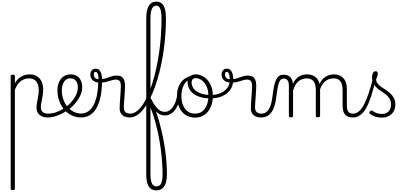

<svg xmlns="http://www.w3.org/2000/svg" viewBox="-20 -1444 5020 2388"><path d="M138 920Q125 920 119 915.5Q113 911 113 901V-496Q113 -506 119.5 -510.5Q126 -515 139 -515Q153 -515 159 -510.5Q165 -506 165 -496V-408Q189 -450 219.5 -474.5Q250 -499 283.5 -509Q317 -519 350 -519Q401 -519 438.5 -496.5Q476 -474 496.5 -431Q517 -388 517 -325Q517 -301 514 -278Q511 -255 507 -233Q503 -211 498.5 -190Q494 -169 491 -148.5Q488 -128 488 -109Q488 -72 510.5 -51.5Q533 -31 578 -31Q587 -31 591.5 -23.5Q596 -16 595.5 -7Q595 2 589 9.5Q583 17 571 17Q508 17 471 -16Q434 -49 434 -107Q434 -126 437 -146.5Q440 -167 444 -188.5Q448 -210 452 -232Q456 -254 459 -276.5Q462 -299 462 -322Q462 -393 431 -431Q400 -469 341 -469Q315 -469 289.5 -461.5Q264 -454 241 -437Q218 -420 199 -393Q180 -366 165 -327V901Q165 911 158.5 915.5Q152 920 138 920Z M573 17Q560 17 554.5 9.5Q549 2 550.5 -7Q552 -16 559.5 -23.5Q567 -31 579 -31Q635 -31 689 -52Q743 -73 787 -105Q795 -110 801.5 -107Q808 -104 812.5 -96.5Q817 -89 817 -80.5Q817 -72 810 -67Q776 -43 736 -24Q696 -5 654.5 6Q613 17 573 17Z M790 -106Q813 -122 833.5 -140.5Q854 -159 871 -180Q895 -207 912 -236.5Q929 -266 938.5 -295.5Q948 -325 948 -355Q948 -414 922 -442Q896 -470 850 -470Q840 -470 834.5 -477.5Q829 -485 830 -494.5Q831 -504 837 -511.5Q843 -519 854 -519Q907 -519 940 -496.5Q973 -474 988 -437Q1003 -400 1003 -358Q1003 -324 991.5 -288.5Q980 -253 959 -218.5Q938 -184 909 -152Q890 -129 866.5 -108Q843 -87 818 -69Z M988 17Q937 17 892.5 0Q848 -17 811.5 -48Q775 -79 748.5 -121.5Q722 -164 708 -214.5Q694 -265 694 -321Q694 -355 701.5 -385.5Q709 -416 723 -440.5Q737 -465 757 -482.5Q777 -500 801.5 -509.5Q826 -519 854 -519Q865 -519 870 -511.5Q875 -504 874 -494.5Q873 -485 867 -477.5Q861 -470 850 -470Q828 -470 810 -459.5Q792 -449 778.5 -429.5Q765 -410 757 -383Q749 -356 749 -323Q749 -257 769 -203.5Q789 -150 823 -111.5Q857 -73 900 -52.5Q943 -32 988 -32Q1055 -32 1103 -80Q1151 -128 1176.5 -221.5Q1202 -315 1202 -451Q1202 -462 1209 -467Q1216 -472 1225.5 -471.5Q1235 -471 1242 -465Q1249 -459 1249 -449Q1249 -292 1217.5 -188.5Q1186 -85 1128 -34Q1070 17 988 17Z M1595 17Q1570 17 1547 11Q1524 5 1506 -8.5Q1488 -22 1478 -43.5Q1468 -65 1468 -95Q1468 -123 1470.5 -158Q1473 -193 1475.5 -231.5Q1478 -270 1480.5 -306.5Q1483 -343 1483 -374Q1483 -419 1467.5 -436.5Q1452 -454 1421 -454Q1398 -454 1377 -448Q1356 -442 1333.5 -434.5Q1311 -427 1284 -421.5Q1257 -416 1221 -416Q1186 -416 1159.5 -428.5Q1133 -441 1118.5 -463.5Q1104 -486 1104 -517Q1104 -547 1121 -568.5Q1138 -590 1169 -590Q1199 -590 1217 -570Q1235 -550 1242 -520.5Q1249 -491 1249 -462Q1271 -462 1292.5 -468.5Q1314 -475 1335.5 -483.5Q1357 -492 1380.5 -498Q1404 -504 1430 -504Q1466 -504 1489 -491Q1512 -478 1523.5 -449.5Q1535 -421 1535 -376Q1535 -345 1532.5 -308.5Q1530 -272 1527.5 -235Q1525 -198 1522.5 -165Q1520 -132 1520 -108Q1520 -68 1541 -49.5Q1562 -31 1601 -31Q1612 -31 1617 -23.5Q1622 -16 1621.5 -7Q1621 2 1614.5 9.5Q1608 17 1595 17ZM1206 -459Q1206 -479 1202.5 -500Q1199 -521 1191 -535.5Q1183 -550 1170 -550Q1157 -550 1151.5 -541.5Q1146 -533 1146 -518Q1146 -494 1161 -476.5Q1176 -459 1206 -459Z M1595 17Q1583 17 1578 9.5Q1573 2 1574.5 -7Q1576 -16 1582.5 -23.5Q1589 -31 1601 -31Q1640 -31 1678 -58.5Q1716 -86 1751.5 -136Q1787 -186 1818 -256Q1849 -326 1875.5 -410.5Q1902 -495 1923 -591.5Q1944 -688 1959 -791Q1974 -894 1981.5 -1001.5Q1989 -1109 1989 -1216Q1989 -1228 1997.5 -1234.5Q2006 -1241 2016.5 -1241Q2027 -1241 2035.5 -1234.5Q2044 -1228 2044 -1216Q2044 -1118 2037 -1019.5Q2030 -921 2016.5 -824Q2003 -727 1983.5 -635.5Q1964 -544 1939 -460Q1914 -376 1884.5 -303.5Q1855 -231 1821.5 -172Q1788 -113 1751.5 -71Q1715 -29 1675.5 -6Q1636 17 1595 17Z M1925 924Q1893 924 1869 912Q1845 900 1829.5 875Q1814 850 1806.5 812Q1799 774 1799 721V-1212Q1799 -1318 1830 -1371Q1861 -1424 1924 -1424Q1964 -1424 1991 -1401.5Q2018 -1379 2031 -1332.5Q2044 -1286 2044 -1216Q2044 -1204 2035.5 -1197.5Q2027 -1191 2016.5 -1191Q2006 -1191 1997.5 -1197.5Q1989 -1204 1989 -1216Q1989 -1269 1982 -1304Q1975 -1339 1960.5 -1356.5Q1946 -1374 1924 -1374Q1901 -1374 1884 -1356.5Q1867 -1339 1859 -1303.5Q1851 -1268 1851 -1212V-230Q1884 -159 1912.5 -79.5Q1941 0 1964 84Q1987 168 2004.5 252Q2022 336 2033.5 418.5Q2045 501 2050.5 578.5Q2056 656 2056 724Q2056 789 2041.5 833.5Q2027 878 1997 901Q1967 924 1925 924ZM1924 874Q1946 874 1961 864.5Q1976 855 1985 835.5Q1994 816 1998 788.5Q2002 761 2002 724Q2002 660 1997.5 590.5Q1993 521 1984.5 449.5Q1976 378 1963.5 305.5Q1951 233 1934 161Q1917 89 1896.5 21.5Q1876 -46 1851 -108V721Q1851 798 1869 836Q1887 874 1924 874Z M2031 -8Q1999 -8 1973.5 -19.5Q1948 -31 1927.5 -50.5Q1907 -70 1890.5 -95Q1874 -120 1860 -147Q1846 -174 1833 -199Q1829 -209 1833 -217Q1837 -225 1843 -228.5Q1849 -232 1851 -228Q1869 -194 1887.5 -163Q1906 -132 1927 -107Q1948 -82 1974 -67.5Q2000 -53 2031 -53Q2059 -53 2083.5 -68Q2108 -83 2128 -110Q2148 -137 2162 -174Q2176 -211 2183 -254Q2184 -263 2193 -264Q2202 -265 2210 -261Q2218 -257 2217 -248Q2210 -173 2183 -119Q2156 -65 2116.5 -36.5Q2077 -8 2031 -8Z M2405 19Q2337 19 2286 -15.5Q2235 -50 2208 -110.5Q2181 -171 2181 -250Q2181 -308 2197 -354.5Q2213 -401 2243.5 -435Q2274 -469 2317 -487Q2360 -505 2414 -505Q2422 -505 2424.5 -498Q2427 -491 2424.5 -483.5Q2422 -476 2413 -476Q2381 -476 2353.5 -465.5Q2326 -455 2304 -435Q2282 -415 2267 -387Q2252 -359 2244 -324.5Q2236 -290 2236 -250Q2236 -185 2256.5 -135.5Q2277 -86 2314.5 -58.5Q2352 -31 2405 -31Q2444 -31 2475 -46.5Q2506 -62 2527.5 -91.5Q2549 -121 2560.5 -161.5Q2572 -202 2572 -250Q2572 -321 2548.5 -371Q2525 -421 2488.5 -446.5Q2452 -472 2413 -472Q2401 -472 2394.5 -479Q2388 -486 2388 -495.5Q2388 -505 2394.5 -512Q2401 -519 2413 -519Q2468 -519 2517 -487Q2566 -455 2596.5 -394.5Q2627 -334 2627 -250Q2627 -202 2617 -161Q2607 -120 2588 -87Q2569 -54 2541.5 -30Q2514 -6 2480 6.5Q2446 19 2405 19Z M2598 -220Q2534 -220 2481 -234Q2428 -248 2390.5 -275.5Q2353 -303 2333 -340.5Q2313 -378 2313 -425Q2313 -445 2320 -462.5Q2327 -480 2340.5 -492.5Q2354 -505 2371.5 -512Q2389 -519 2412 -519Q2424 -519 2430.5 -512Q2437 -505 2437 -495.5Q2437 -486 2431 -479Q2425 -472 2412 -472Q2389 -472 2376 -458Q2363 -444 2363 -420Q2363 -373 2392.5 -337.5Q2422 -302 2476 -282.5Q2530 -263 2601 -263Q2668 -263 2720.5 -285Q2773 -307 2803.5 -345.5Q2834 -384 2837 -434Q2838 -445 2848.5 -448Q2859 -451 2869.5 -448Q2880 -445 2879 -434Q2877 -371 2840 -322.5Q2803 -274 2741 -247Q2679 -220 2598 -220Z M3227 17Q3202 17 3179 11Q3156 5 3138 -8.5Q3120 -22 3110 -43.5Q3100 -65 3100 -95Q3100 -123 3102.5 -158Q3105 -193 3107.5 -231.5Q3110 -270 3112.5 -306.5Q3115 -343 3115 -374Q3115 -419 3099.5 -436.5Q3084 -454 3053 -454Q3030 -454 3009 -448Q2988 -442 2965.5 -434.5Q2943 -427 2916 -421.5Q2889 -416 2853 -416Q2818 -416 2791.5 -428.5Q2765 -441 2750.5 -463.5Q2736 -486 2736 -517Q2736 -547 2753 -568.5Q2770 -590 2801 -590Q2831 -590 2849 -570Q2867 -550 2874 -520.5Q2881 -491 2881 -462Q2903 -462 2924.5 -468.5Q2946 -475 2967.5 -483.5Q2989 -492 3012.5 -498Q3036 -504 3062 -504Q3098 -504 3121 -491Q3144 -478 3155.5 -449.5Q3167 -421 3167 -376Q3167 -345 3164.5 -308.5Q3162 -272 3159.5 -235Q3157 -198 3154.5 -165Q3152 -132 3152 -108Q3152 -68 3173 -49.5Q3194 -31 3233 -31Q3244 -31 3249 -23.5Q3254 -16 3253.5 -7Q3253 2 3246.5 9.5Q3240 17 3227 17ZM2838 -459Q2838 -479 2834.5 -500Q2831 -521 2823 -535.5Q2815 -550 2802 -550Q2789 -550 2783.5 -541.5Q2778 -533 2778 -518Q2778 -494 2793 -476.5Q2808 -459 2838 -459Z M3226 17Q3217 17 3212.5 9.5Q3208 2 3208.5 -7Q3209 -16 3215 -23.5Q3221 -31 3232 -31Q3263 -31 3285.5 -45.5Q3308 -60 3325 -87.5Q3342 -115 3352.5 -155Q3363 -195 3369 -247Q3377 -318 3387.5 -369Q3398 -420 3413.5 -452Q3429 -484 3451.5 -499.5Q3474 -515 3507 -515Q3516 -515 3520.5 -508Q3525 -501 3524.5 -491.5Q3524 -482 3519 -474.5Q3514 -467 3505 -467Q3487 -467 3474 -455.5Q3461 -444 3451 -419Q3441 -394 3433.5 -354Q3426 -314 3419 -257Q3412 -186 3396.5 -134.5Q3381 -83 3357 -49Q3333 -15 3300.5 1Q3268 17 3226 17Z M3598 15Q3585 15 3579 10.5Q3573 6 3573 -4V-374Q3573 -424 3556 -445.5Q3539 -467 3505 -467Q3494 -467 3488 -474.5Q3482 -482 3482.5 -491.5Q3483 -501 3489 -508Q3495 -515 3507 -515Q3535 -515 3556 -507Q3577 -499 3591 -484Q3605 -469 3613 -449Q3621 -429 3623 -405V-402Q3639 -438 3660.5 -460.5Q3682 -483 3705.5 -496Q3729 -509 3753.5 -514Q3778 -519 3800 -519Q3845 -519 3881.5 -500Q3918 -481 3939.5 -440.5Q3961 -400 3961 -334V-4Q3961 6 3954.5 10.5Q3948 15 3934 15Q3920 15 3914 10.5Q3908 6 3908 -4V-326Q3908 -371 3896.5 -403Q3885 -435 3859.5 -452Q3834 -469 3792 -469Q3768 -469 3743 -461Q3718 -453 3695.5 -435.5Q3673 -418 3655 -388.5Q3637 -359 3625 -316V-4Q3625 6 3618.5 10.5Q3612 15 3598 15ZM4368 17Q4331 17 4306.5 6.5Q4282 -4 4267.5 -24Q4253 -44 4247 -72.5Q4241 -101 4241 -137V-326Q4241 -371 4229.5 -403Q4218 -435 4193 -452Q4168 -469 4127 -469Q4100 -469 4073 -460Q4046 -451 4022 -431Q3998 -411 3979.5 -377Q3961 -343 3950 -292H3926Q3933 -355 3953 -398Q3973 -441 4002 -468Q4031 -495 4065.5 -507Q4100 -519 4135 -519Q4180 -519 4215.5 -500Q4251 -481 4272.5 -440.5Q4294 -400 4294 -334V-137Q4294 -82 4310 -56.5Q4326 -31 4374 -31Q4383 -31 4387.5 -23.5Q4392 -16 4391.5 -7Q4391 2 4385 9.5Q4379 17 4368 17Z M4368 17Q4355 17 4349.5 9.5Q4344 2 4345.5 -7Q4347 -16 4354.5 -23.5Q4362 -31 4374 -31Q4411 -31 4444.5 -59.5Q4478 -88 4507.5 -144Q4537 -200 4565 -283.5Q4593 -367 4620 -476Q4623 -487 4632 -488Q4641 -489 4648.5 -483.5Q4656 -478 4654 -467Q4627 -343 4597.5 -251.5Q4568 -160 4534.5 -100.5Q4501 -41 4460 -12Q4419 17 4368 17Z M4728 19Q4686 19 4648 7Q4610 -5 4581 -27Q4575 -33 4574.5 -41.5Q4574 -50 4582 -59Q4589 -68 4596.5 -69.5Q4604 -71 4613 -65Q4641 -45 4668.5 -36Q4696 -27 4733 -27Q4784 -27 4813.5 -58.5Q4843 -90 4843 -144Q4843 -186 4826 -215.5Q4809 -245 4782 -266.5Q4755 -288 4725 -307.5Q4695 -327 4668 -350.5Q4641 -374 4624 -406Q4607 -438 4607 -485Q4607 -511 4617.5 -534.5Q4628 -558 4652 -558Q4665 -558 4672 -550.5Q4679 -543 4679 -530Q4679 -519 4673.5 -499.5Q4668 -480 4658 -456Q4659 -427 4677 -404.5Q4695 -382 4722 -363.5Q4749 -345 4779 -325Q4809 -305 4836 -280.5Q4863 -256 4880 -223Q4897 -190 4897 -144Q4897 -71 4851 -26Q4805 19 4728 19Z"/></svg>

Font: Playwrite BE WAL ExtraLight
Style: Regular
Weight: 250
Version: Version 1.002